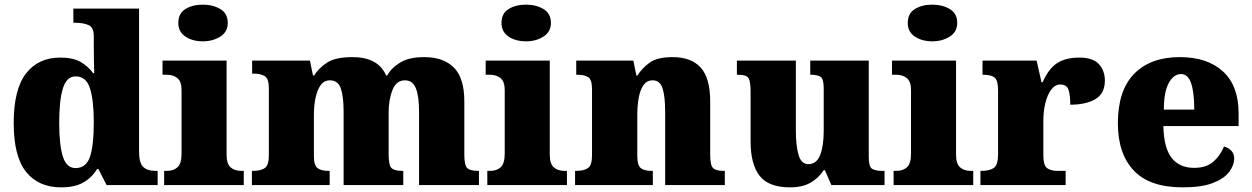

<svg xmlns="http://www.w3.org/2000/svg" viewBox="-20 -797 5392 827"><path d="M243 10Q146 10 92.5 -56.5Q39 -123 39 -267Q39 -412 92 -480.5Q145 -549 240 -549Q295 -549 327.5 -530Q360 -511 381 -482H386Q385 -505 384.5 -536Q384 -567 384 -596V-641Q384 -680 360.5 -689.5Q337 -699 304 -699H296V-760H579V-143Q579 -96 596.5 -78.5Q614 -61 651 -61H659V0H439L404 -69H398Q376 -32 339 -11Q302 10 243 10ZM305 -73Q351 -73 367.5 -121.5Q384 -170 384 -270Q384 -365 367.5 -416.5Q351 -468 306 -468Q267 -468 251 -416.5Q235 -365 235 -269Q235 -171 251 -122Q267 -73 305 -73Z M854 -619Q809 -619 778.5 -639.5Q748 -660 748 -698Q748 -739 778.5 -758Q809 -777 854 -777Q897 -777 929 -758Q961 -739 961 -698Q961 -660 929 -639.5Q897 -619 854 -619ZM687 0V-61H699Q728 -61 745 -77Q762 -93 762 -135V-409Q762 -446 744 -460.5Q726 -475 699 -475H680V-536H956V-131Q956 -91 973.5 -76Q991 -61 1019 -61H1030V0Z M1065 0V-61H1069Q1103 -61 1120.5 -73Q1138 -85 1138 -128V-417Q1138 -458 1120.5 -469Q1103 -480 1070 -480H1066V-536H1315L1328 -472H1333Q1353 -504 1389 -527.5Q1425 -551 1498 -551Q1609 -551 1643 -472H1648Q1665 -504 1703.5 -527.5Q1742 -551 1807 -551Q1890 -551 1935 -506Q1980 -461 1980 -360V-131Q1980 -85 1992.5 -73Q2005 -61 2039 -61H2043V0H1785V-317Q1785 -381 1771.5 -416Q1758 -451 1724 -451Q1687 -451 1670.5 -409.5Q1654 -368 1654 -312V-131Q1654 -85 1666.5 -73Q1679 -61 1713 -61H1717V0H1460V-317Q1460 -381 1448 -416Q1436 -451 1401 -451Q1376 -451 1361 -430Q1346 -409 1339 -375Q1332 -341 1332 -301V-125Q1332 -85 1347.5 -73Q1363 -61 1396 -61H1400V0Z M2246 -619Q2201 -619 2170.5 -639.5Q2140 -660 2140 -698Q2140 -739 2170.5 -758Q2201 -777 2246 -777Q2289 -777 2321 -758Q2353 -739 2353 -698Q2353 -660 2321 -639.5Q2289 -619 2246 -619ZM2079 0V-61H2091Q2120 -61 2137 -77Q2154 -93 2154 -135V-409Q2154 -446 2136 -460.5Q2118 -475 2091 -475H2072V-536H2348V-131Q2348 -91 2365.5 -76Q2383 -61 2411 -61H2422V0Z M2457 0V-61H2461Q2495 -61 2512.5 -73Q2530 -85 2530 -128V-412Q2530 -453 2514.5 -464Q2499 -475 2466 -475H2462V-536H2708L2721 -472H2726Q2745 -503 2778 -527Q2811 -551 2877 -551Q2957 -551 2998 -506Q3039 -461 3039 -360V-131Q3039 -85 3051.5 -73Q3064 -61 3098 -61H3102V0H2845V-317Q2845 -381 2834 -416Q2823 -451 2791 -451Q2766 -451 2751.5 -430Q2737 -409 2731 -375Q2725 -341 2725 -301V-125Q2725 -85 2740 -73Q2755 -61 2788 -61H2792V0Z M3383 10Q3291 10 3252 -39.5Q3213 -89 3213 -189V-402Q3213 -445 3204.5 -460Q3196 -475 3158 -475H3154V-536H3408V-234Q3408 -170 3419.5 -130Q3431 -90 3462 -90Q3497 -90 3512.5 -129Q3528 -168 3528 -235V-417Q3528 -458 3514 -466.5Q3500 -475 3474 -475H3470V-536H3722V-121Q3722 -78 3737 -69.5Q3752 -61 3778 -61H3790V0H3561L3533 -64H3528Q3506 -30 3471 -10Q3436 10 3383 10Z M3996 -619Q3951 -619 3920.5 -639.5Q3890 -660 3890 -698Q3890 -739 3920.5 -758Q3951 -777 3996 -777Q4039 -777 4071 -758Q4103 -739 4103 -698Q4103 -660 4071 -639.5Q4039 -619 3996 -619ZM3829 0V-61H3841Q3870 -61 3887 -77Q3904 -93 3904 -135V-409Q3904 -446 3886 -460.5Q3868 -475 3841 -475H3822V-536H4098V-131Q4098 -91 4115.5 -76Q4133 -61 4161 -61H4172V0Z M4203 0V-61H4208Q4242 -61 4260.5 -73.5Q4279 -86 4279 -133V-407Q4279 -451 4264 -463Q4249 -475 4216 -475H4212V-536H4445L4466 -443H4471Q4497 -502 4534 -525.5Q4571 -549 4629 -549Q4688 -549 4713.5 -520.5Q4739 -492 4739 -450Q4739 -394 4698 -370Q4657 -346 4590 -346Q4590 -387 4582.5 -410Q4575 -433 4547 -433Q4524 -433 4507.5 -410.5Q4491 -388 4482.5 -352.5Q4474 -317 4474 -278V-128Q4474 -84 4490.5 -72.5Q4507 -61 4535 -61H4570V0Z M5074 10Q4932 10 4863.5 -62.5Q4795 -135 4795 -266Q4795 -407 4865 -479Q4935 -551 5062 -551Q5180 -551 5247.5 -489.5Q5315 -428 5315 -309V-254H4991Q4993 -160 5026.5 -117Q5060 -74 5124 -74Q5175 -74 5205.5 -100Q5236 -126 5252 -166Q5271 -161 5283.5 -148Q5296 -135 5296 -115Q5296 -85 5274 -56Q5252 -27 5203.5 -8.5Q5155 10 5074 10ZM5124 -325Q5124 -399 5110.5 -438.5Q5097 -478 5067 -478Q5035 -478 5014 -439Q4993 -400 4993 -325Z"/></svg>

Font: Noto Serif Telugu Black
Style: Regular
Weight: 900
Designer: Jelle Bosma - Monotype Design Team
Foundry: Monotype Imaging Inc.
Version: Version 2.005; ttfautohint (v1.8.4.7-5d5b)